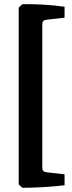

<svg xmlns="http://www.w3.org/2000/svg" viewBox="-20 -710 344 913"><path d="M287 171Q238 177 184 180Q130 183 86 183L69 167V-674L86 -690Q130 -691 184 -688Q238 -685 287 -678V-626L200 -616Q181 -614 181 -595V87Q181 107 200 109L287 119Z"/></svg>

Font: Yrsa
Style: Regular
Weight: 400
Designer: Anna Giedrys (Yrsa+Rasa design), David Brezina (Yrsa art-direction, Rasa art-direction, design)
Foundry: Rosetta Type Foundry
Version: Version 2.004